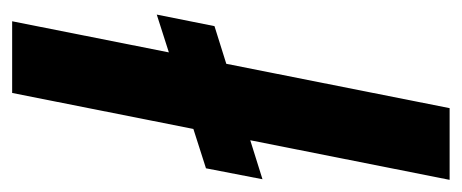

<svg xmlns="http://www.w3.org/2000/svg" viewBox="-242 -518 760 316"><g transform="rotate(90 138.0 -360.0)"><path d="M23 -333 275 -412 257 -319 4 -238ZM158 -720H276L133 0H15Z"/></g></svg>

Font: Albert Sans SemiBold
Style: Italic
Weight: 600
Italic angle: -11.25°
Designer: Andreas Rasmussen
Foundry: a.Foundry
Version: Version 1.025